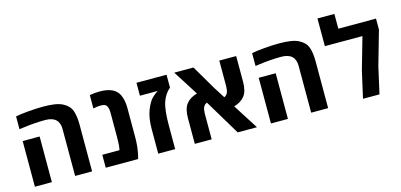

<svg xmlns="http://www.w3.org/2000/svg" viewBox="-67 -1196 3412 1632"><g transform="rotate(-15 1639.0 -380.0)"><path d="M227.5 0H78.1V-401.9H227.5ZM491.7 -611.8Q546.9 -583.5 564.2 -535.4Q581.5 -487.3 581.5 -411.6V0H432.1V-412.1Q432.1 -524.9 308.1 -524.9Q216.8 -524.9 113.3 -510.7L78.1 -505.9V-618.7Q113.8 -626.5 187.3 -633.1Q260.7 -639.6 321.3 -639.6Q381.8 -639.6 422.9 -632.8Q463.9 -626 491.7 -611.8Z M819.3 -639.6Q948.7 -639.6 986.8 -562.5Q1010.7 -514.6 1010.7 -443.4V-187Q1010.7 -97.7 992.7 -23.9L986.3 0H701.7V-113.8H853Q861.8 -151.4 861.8 -226.1V-443.4Q861.8 -499.5 834.5 -515.1Q822.3 -522 794.7 -522Q767.1 -522 730.5 -513.7V-630.9Q772 -639.6 819.3 -639.6Z M1405.3 -629.9V-516.1Q1359.9 -480 1335.9 -413.6Q1312.5 -347.2 1312.5 -211.9V0H1163.6V-211.9Q1163.6 -314.5 1189.2 -379.4Q1214.8 -444.3 1242.7 -472.7Q1270.5 -501 1293.9 -512.7V-516.1H1140.6V-629.9Z M2018.1 -629.9V-404.3Q2018.1 -321.8 1986.3 -280.8Q1954.6 -239.7 1891.6 -220.7L2032.2 0H1862.8L1675.3 -312Q1652.3 -302.2 1643.3 -281.7Q1634.3 -261.2 1633.8 -226.6V0H1485.4V-225.1Q1485.4 -307.6 1517.1 -349.1Q1548.8 -390.6 1613.3 -409.2L1473.1 -629.9H1642.1L1769 -414.1L1830.1 -317.9Q1851.6 -327.6 1860.4 -348.1Q1869.1 -368.7 1869.6 -402.8V-629.9Z M2304.7 0H2155.3V-401.9H2304.7ZM2568.8 -611.8Q2624 -583.5 2641.4 -535.4Q2658.7 -487.3 2658.7 -411.6V0H2509.3V-412.1Q2509.3 -524.9 2385.3 -524.9Q2293.9 -524.9 2190.4 -510.7L2155.3 -505.9V-618.7Q2190.9 -626.5 2264.4 -633.1Q2337.9 -639.6 2398.4 -639.6Q2459 -639.6 2500 -632.8Q2541 -626 2568.8 -611.8Z M2917 -629.9H3248.5V-533.2L3163.1 -233.9L3110.4 0H2965.3L3018.1 -233.9L3098.6 -516.1H2768.1V-759.8H2917Z"/></g></svg>

Font: OpenSansHebrew-Bold
Style: Bold
Weight: 700
Foundry: Ascender Corporation, Yanek Iontef
Version: Version 2.001;PS 002.001;hotconv 1.0.70;makeotf.lib2.5.58329